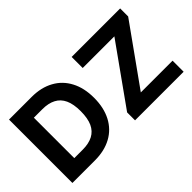

<svg xmlns="http://www.w3.org/2000/svg" viewBox="-81 -1143 1558 1558"><g transform="rotate(-45 697.5 -364.0)"><path d="M321.3 0Q256.8 0 63.5 0Q63.5 -181.6 63.5 -727.5Q127.9 -727.5 323.2 -727.5Q432.6 -727.5 511.7 -683.6Q590.8 -640.6 633.8 -558.6Q676.8 -477.5 676.8 -364.3Q676.8 -251 633.8 -168.9Q590.8 -86.9 511.7 -43.9Q431.6 0 321.3 0ZM216.8 -131.8Q241.2 -131.8 314.5 -131.8Q382.8 -131.8 429.7 -156.2Q476.6 -180.7 500 -231.4Q523.4 -283.2 523.4 -364.3Q523.4 -445.3 500 -496.1Q476.6 -546.9 429.7 -571.3Q382.8 -595.7 315.4 -595.7Q282.2 -595.7 216.8 -595.7Q216.8 -479.5 216.8 -131.8ZM782.2 0Q782.2 -22.5 782.2 -90.8Q873 -218.8 1145.5 -600.6Q1054.7 -600.6 782.2 -600.6Q782.2 -631.8 782.2 -727.5Q920.9 -727.5 1338.9 -727.5Q1338.9 -704.1 1338.9 -635.7Q1248 -508.8 975.6 -127Q1066.4 -127 1339.8 -127Q1339.8 -94.7 1339.8 0Q1200.2 0 782.2 0Z"/></g></svg>

Font: DeepSea
Style: Bold
Weight: 700
Designer: Stem
Version: Version 3.019;git-0a5106e0b